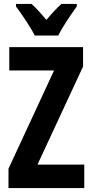

<svg xmlns="http://www.w3.org/2000/svg" viewBox="-20 -953 468 973"><path d="M156 -773H275C296 -815 341 -882 369 -920V-933H291C266 -910 245 -888 215 -852C188 -885 162 -913 140 -933H61V-920C90 -882 137 -812 156 -773ZM407 0V-119H170L401 -616V-714H27V-596H254L23 -98V0Z"/></svg>

Font: Noto Sans Ethiopic ExtraCondensed
Style: Bold
Weight: 700
Width: 2
Designer: Monotype Design Team
Foundry: Monotype Imaging Inc.
Version: Version 2.102